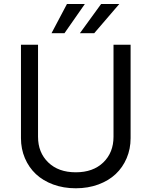

<svg xmlns="http://www.w3.org/2000/svg" viewBox="-20 -958 781 990"><path d="M245.7 -786.9 325.3 -937.5H417.6L312.5 -786.9ZM392 -786.9 501.4 -937.5H595.2L465.9 -786.9ZM565.3 -727.3H653.4V-245.7Q653.4 -190.3 633.2 -142.6Q612.9 -94.8 576.5 -60.5Q540.1 -26.3 487 -6.7Q433.9 12.8 370.7 12.8Q307.5 12.8 254.4 -6.7Q201.3 -26.3 165 -60.5Q128.6 -94.8 108.3 -142.6Q88.1 -190.3 88.1 -245.7V-727.3H176.1V-252.8Q176.1 -171.5 228.7 -120.6Q281.2 -69.6 370.7 -69.6Q460.2 -69.6 512.8 -120.6Q565.3 -171.5 565.3 -252.8Z"/></svg>

Font: TID UI
Style: Regular
Weight: 400
Designer: The TID Project Authors
Foundry: Bakken & Bæck
Version: Version 1.001;hotconv 1.0.109;makeotfexe 2.5.65596